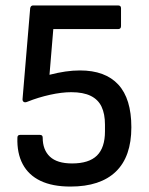

<svg xmlns="http://www.w3.org/2000/svg" viewBox="-20 -675 549 706"><path d="M239 11Q173 11 129 -10Q85 -31 63.5 -71.5Q42 -112 44 -169Q44 -179 54 -179H127Q137 -179 137 -169Q137 -124 163.5 -99Q190 -74 245 -74Q307 -74 336.5 -103Q366 -132 366 -192V-217Q366 -256 353.5 -282.5Q341 -309 313.5 -322.5Q286 -336 242 -336Q207 -336 164 -326.5Q121 -317 81 -301Q72 -297 67 -300.5Q62 -304 63 -312L91 -645Q93 -655 102 -655H414Q425 -655 425 -645V-579Q425 -568 414 -568H176L162 -400Q193 -408 220.5 -412Q248 -416 274 -416Q367 -416 415 -364Q463 -312 463 -207Q463 -99 406 -44Q349 11 239 11Z"/></svg>

Font: Sofia Sans Semi Condensed SemiBold
Style: Regular
Weight: 600
Designer: Botio Nikoltchev, Ani Petrova
Foundry: lettersoup
Version: Version 4.100